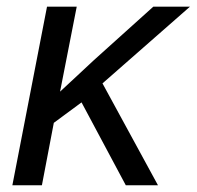

<svg xmlns="http://www.w3.org/2000/svg" viewBox="-20 -548 582 568"><path d="M352.1 0 221.2 -245.1 139.2 -184.6 104 0H16.6L119.1 -528.3H207L157.7 -276.9L257.3 -369.6L433.6 -528.3H542L283.2 -301.3L447.3 0Z"/></svg>

Font: Liberation Sans
Style: Italic
Weight: 400
Italic angle: -12°
Designer: Steve Matteson
Foundry: Ascender Corporation
Version: Version 2.1.5